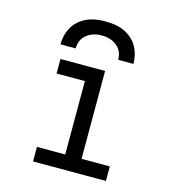

<svg xmlns="http://www.w3.org/2000/svg" viewBox="-110 -834 836 925"><g transform="rotate(15 308.0 -371.0)"><path d="M280.5 -15V-511H362V-15ZM139.5 0V-72.5H503V0ZM139.5 -438.5V-511H325.5V-438.5ZM121 -579Q121 -623.5 140.2 -660.5Q159.5 -697.5 199.8 -719.8Q240 -742 303 -742Q366 -742 406.2 -719.8Q446.5 -697.5 465.8 -660.5Q485 -623.5 485 -579H409Q409 -622 379.2 -647Q349.5 -672 303 -672Q256.5 -672 226.8 -647Q197 -622 197 -579Z"/></g></svg>

Font: Overpass Mono Light
Style: Regular
Weight: 400
Monospace: yes
Version: Version 4.000